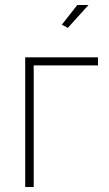

<svg xmlns="http://www.w3.org/2000/svg" viewBox="-20 -750 436 770"><path d="M252 -638.2 228 -650.9 290 -730H335ZM81.1 0V-520H373V-487.8H115.2V0Z"/></svg>

Font: Rawline ExtraLight
Style: Regular
Weight: 275
Designer: Matt McInerney, Pablo Impallari, Rodrigo Fuenzalida
Foundry: Matt McInerney, Pablo Impallari, Rodrigo Fuenzalida
Version: Version 4.020;PS 004.020;hotconv 1.0.88;makeotf.lib2.5.64775